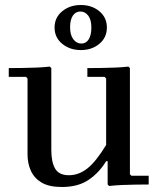

<svg xmlns="http://www.w3.org/2000/svg" viewBox="-20 -737 644 767"><path d="M499 -41 505 -35H574V0Q548 0 521.5 0.5Q495 1 468.5 2Q442 3 416 6L410 0V-93H404Q376 -47 334 -18.5Q292 10 227 10Q176 10 146.5 -7.5Q117 -25 103.5 -54.5Q90 -84 90 -120V-423L84 -430H15V-465Q41 -465 69.5 -465.5Q98 -466 125.5 -467Q153 -468 179 -471L185 -465V-138Q185 -89 200.5 -63Q216 -37 255 -37Q295 -37 329.5 -64.5Q364 -92 404 -158V-423L398 -430H329V-465Q355 -465 383 -465.5Q411 -466 439 -467Q467 -468 493 -471L499 -465ZM303 -537Q259 -537 228.5 -562Q198 -587 198 -627Q198 -667 228.5 -692Q259 -717 303 -717Q347 -717 377 -692Q407 -667 407 -627Q407 -587 377 -562Q347 -537 303 -537ZM305 -563Q324 -563 334.5 -580Q345 -597 345 -627Q345 -658 332.5 -674.5Q320 -691 301 -691Q282 -691 271 -674.5Q260 -658 260 -628Q260 -597 273 -580Q286 -563 305 -563Z"/></svg>

Font: Brygada 1918 Medium
Style: Regular
Weight: 500
Designer: Mateusz Machalski | Borys Kosmynka | Przemek Hoffer
Foundry: NIEPODLEGLA 2018
Version: Version 3.006